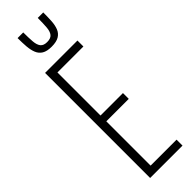

<svg xmlns="http://www.w3.org/2000/svg" viewBox="-302 -890 889 889"><g transform="rotate(-45 142.5 -446.0)"><path d="M51 0V-688H263V-649H93V-367H240V-329H93V-39H263V0ZM159 -752Q128 -752 111 -762.5Q94 -773 86.5 -792Q79 -811 77 -836Q75 -861 75 -892H112Q112 -856 114 -831.5Q116 -807 126 -794.5Q136 -782 159 -782Q183 -782 193 -794.5Q203 -807 205 -831.5Q207 -856 207 -892H243Q243 -861 241.5 -836Q240 -811 232.5 -792Q225 -773 207.5 -762.5Q190 -752 159 -752Z"/></g></svg>

Font: Saira UltraCondensed ExtraLight
Style: Regular
Weight: 250
Width: 1
Designer: Hector Gatti with collaboration of the Omnibus-Type team
Foundry: Omnibus-Type
Version: Version 1.101